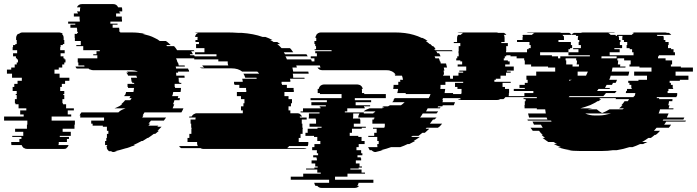

<svg xmlns="http://www.w3.org/2000/svg" viewBox="-35 -730 3416 941"><path d="M218 -139H332V-119H330V-99H272V-84H312V-64H258V-59H303V-49H293V-34H253V-27Q253 -25 252.5 -23Q252 -21 251 -19H301Q298 -9 290 -4H292Q287 0 278 0H99Q89 0 84 -4H82Q75 -9 71 -19H21Q20 -22 20 -27V-34H60V-49H70V-59H25V-64H79V-84H39V-99H97V-119H99V-139H-15V-159H81V-169H64V-189H94V-199H56V-219H41V-224H38V-244H47V-264H42V-269H47V-284H27V-304H35V-319H51V-334H72V-349H24V-369H-1V-389H20V-399H37V-414H47V-424H53V-439H48V-444H43V-454H29V-469H49V-484H27V-499H29V-509H40V-514H47V-534H44V-544Q44 -555 53 -564H58Q62 -568 66 -569H65Q71 -571 75 -571H254Q258 -571 264 -569H265Q270 -568 273 -564H268Q277 -557 277 -544V-534H280V-514H273V-509H262V-499H260V-484H282V-469H262V-454H276V-444H281V-439H286V-424H280V-414H270V-399H253V-389H232V-369H257V-349H305V-334H284V-319H268V-304H260V-284H280V-269H275V-264H280V-244H271V-224H274V-219H289V-199H327V-189H297V-169H314V-159H218Z M890 -389Q891 -387 891 -384Q891 -381 892 -379H837Q837 -378 837.5 -377Q838 -376 838 -374H828Q828 -370 828.5 -366.5Q829 -363 829 -359H869L870 -349H840Q841 -344 841 -339Q841 -334 841 -329H844V-324H854Q854 -321 853 -319H821V-304H823V-299H852Q852 -294 851.5 -289Q851 -284 850 -279H814L811 -264H810Q809 -262 809 -259H839L836 -249H847Q846 -247 846 -244Q846 -241 845 -239H820Q817 -228 813 -219H819Q817 -214 815 -209Q813 -204 811 -199H864Q860 -189 854 -179H673L664 -164H668L662 -154H779L768 -139H705L693 -124H701L692 -114H741Q740 -113 739 -112Q738 -111 736 -109H757Q752 -104 747 -99Q742 -94 737 -89H744L726 -74H719Q712 -69 705.5 -64Q699 -59 691 -54H688L664 -39H659Q639 -28 619 -19H628Q625 -18 622 -17Q619 -16 616 -14H613Q606 -11 599.5 -8.5Q593 -6 586 -4H584L553 5L529 11H539L523 15Q516 16 509 11H499Q491 4 488 -4H490Q487 -9 487 -14H490V-19H480V-39H486V-54H489V-74H496V-89H489V-109H469V-114H419V-124H412V-139H475V-154H358V-156Q358 -161 359 -164H355Q357 -168 359 -172Q361 -176 364 -179H545Q552 -187 563 -192L580 -199H526L536 -203Q551 -209 564 -219H559Q564 -224 569 -228.5Q574 -233 578 -239H603Q607 -243 610 -249H599Q603 -255 604 -259H574Q576 -263 576 -264H578Q580 -268 581 -271.5Q582 -275 583 -279H619L622 -299H592Q592 -302 593 -304H590V-319H623Q622 -321 622 -324H613V-329H610L607 -349H637Q635 -355 633 -359H593Q590 -369 583 -374H593Q589 -378 586 -379H641Q628 -386 603 -386H421Q414 -386 409 -389H406Q403 -390 399 -394H341Q336 -399 335 -404H379Q379 -406 378.5 -407Q378 -408 378 -409H349V-424H346V-444H442V-459H422V-464H438V-479H454V-484H373V-504H339V-509H361V-529H332V-544H331V-564H343V-569H347V-574H343V-589H342V-594H310V-609H334V-614H299V-624H356V-634H355V-649H327V-664H347V-669H343V-674H357V-683Q357 -688 359 -694H342Q349 -710 367 -710H520Q537 -710 544 -694H562Q564 -688 564 -683V-674H550V-669H554V-664H534V-649H562V-634H563V-624H506V-614H541V-609H517V-594H549V-589H550V-574H554V-571H606Q617 -571 627 -570.5Q637 -570 647 -569H643Q652 -568 660.5 -567Q669 -566 676 -564H664Q681 -560 695.5 -555.5Q710 -551 723 -544Q739 -537 748 -529H778Q785 -525 790.5 -519.5Q796 -514 802 -509H779Q781 -508 782 -507Q783 -506 784 -504H818Q822 -500 826 -494.5Q830 -489 833 -484H914Q915 -483 916 -482Q917 -481 918 -479H902Q904 -475 906.5 -471.5Q909 -468 910 -464H895L898 -459H917L923 -444H828Q830 -440 832 -434.5Q834 -429 835 -424H837Q839 -420 839.5 -416.5Q840 -413 841 -409H870Q870 -408 870.5 -407Q871 -406 871 -404H826Q828 -398 828 -394H887V-389Z M1476 -379Q1477 -377 1477 -374Q1477 -371 1478 -369H1400Q1401 -365 1401.5 -359.5Q1402 -354 1402 -349H1457Q1457 -346 1458 -344H1386Q1386 -341 1387 -339H1388V-329H1345V-319H1347V-314H1371V-299H1404V-289H1405V-279H1359V-259H1379V-244H1396V-224H1391V-209H1379V-189H1388V-175H1421Q1432 -175 1438 -169H1437Q1439 -167 1441.5 -164.5Q1444 -162 1445 -159H1434Q1434 -158 1434.5 -157Q1435 -156 1435 -154H1468V-144H1444V-124H1447V-104H1449V-99H1448V-74H1438V-54H1429V-34H1476V-27Q1476 -20 1473 -14H1382Q1380 -11 1377.5 -8.5Q1375 -6 1372 -4H1468Q1463 0 1453 0H962Q953 0 948 -4H853Q846 -7 843 -14H935Q931 -19 931 -27V-34H884V-54H893V-74H903V-99H904V-104H902V-124H899V-144H923V-148Q923 -150 923.5 -151.5Q924 -153 924 -154H892Q892 -156 892.5 -157Q893 -158 893 -159H904Q906 -162 908 -164.5Q910 -167 912 -169H913Q921 -175 930 -175H1155V-189H1146V-209H1158V-224H1163V-244H1146V-259H1126V-279H1172V-289H1171V-299H1138V-314H1114V-319H1112V-329H1155Q1154 -331 1154 -334Q1154 -337 1154 -339H1153Q1152 -341 1152 -344H1223Q1223 -346 1222.5 -347Q1222 -348 1222 -349H1167Q1164 -359 1158 -369H1235Q1232 -374 1226 -379H1152Q1133 -395 1099 -395H958Q949 -395 944 -399H966Q963 -401 960.5 -403.5Q958 -406 956 -409H1084Q1081 -415 1081 -422V-429H1035V-439H917V-454H1026V-464H921V-474H967V-494H926V-514H940V-524H923V-534H933V-544Q933 -546 933.5 -547Q934 -548 934 -549H921Q923 -564 937 -569H920Q926 -571 930 -571H1076Q1091 -571 1105 -570.5Q1119 -570 1132 -569H1149Q1178 -567 1204 -562Q1230 -557 1252 -549H1266Q1283 -543 1300 -534H1289Q1294 -532 1298 -529.5Q1302 -527 1306 -524H1324Q1330 -520 1338 -514H1324Q1329 -510 1335 -504.5Q1341 -499 1345 -494H1386Q1391 -490 1394.5 -484.5Q1398 -479 1402 -474H1356L1362 -464H1467L1473 -454H1364Q1366 -450 1368 -446.5Q1370 -443 1371 -439H1489Q1491 -437 1491.5 -434Q1492 -431 1493 -429H1539L1545 -409H1417L1420 -399H1398Q1399 -395 1400 -389.5Q1401 -384 1402 -379Z M2304 -249H2136L2133 -239H2136Q2136 -234 2133 -229H2195L2189 -214H2135Q2135 -213 2133 -209H2112L2110 -204H2124L2121 -199H2061L2053 -184H2112Q2110 -180 2110 -179H2107Q2105 -175 2105 -174H2037Q2034 -169 2031 -164Q2028 -159 2024 -154H2104L2101 -149H2098Q2095 -146 2094 -144H2087Q2083 -139 2079.5 -134Q2076 -129 2072 -124H2132L2119 -109H2117Q2116 -108 2115 -107Q2114 -106 2112 -104H2056L2051 -99H2069Q2064 -94 2058 -89Q2052 -84 2047 -79H2035L2016 -64H1987Q1986 -63 1984 -62Q1982 -61 1980 -59H2023Q2009 -49 1992 -39H1999L1971 -24H1963Q1945 -15 1927 -9H1882Q1871 -5 1859.5 -1.5Q1848 2 1836 5L1832 6H1842L1806 15Q1796 16 1786 6H1777Q1773 0 1769 -9H1815Q1814 -12 1814 -17V-24H1821V-39H1814V-59H1770V-64H1799V-79H1811V-99H1793V-104H1849V-109H1851V-124H1790V-144H1797V-149H1800V-154H1721V-156Q1721 -165 1727 -174H1696V-154H1695V-149H1729V-144H1731V-124H1699V-109H1758V-104H1738V-99H1690V-79H1679V-64H1721V-59H1737V-39H1752V-24H1723V-9H1712V6H1735V21H1741V31H1717V41H1733V46H1735V56H1709V71H1727V86H1739V91H1723V96H1682V101H1737V116H1754V121H1668V136H1607V151H1795V166H1722Q1722 170 1720 174Q1718 178 1716 181H1725Q1717 191 1704 191H1541Q1528 191 1520 181H1511Q1507 175 1505 166H1578V151H1390V136H1451V121H1537V116H1520V101H1465V96H1506V91H1522V86H1510V71H1492V56H1518V46H1516V41H1500V31H1524V21H1518V6H1495V-9H1506V-24H1535V-39H1520V-59H1504V-64H1462V-79H1473V-99H1521V-104H1541V-109H1482V-124H1514V-144H1512V-149H1478V-154H1479V-174H1531V-179H1438V-184H1450V-199H1536V-204H1532V-209H1562V-214H1491V-229H1567V-239H1487V-249H1639V-269H1533V-274H1522V-294H1527Q1530 -309 1543 -314Q1549 -316 1553 -316H1716Q1720 -316 1726 -314H1727Q1740 -309 1743 -294H1738Q1739 -292 1739 -289V-274H1750V-269H1856V-249H1704V-239H1784V-229H1708V-214H1779V-209H1749V-204H1753V-199H1667V-184H1655V-179H1748V-174H1794Q1797 -177 1798 -179H1801Q1802 -181 1803 -182Q1804 -183 1805 -184H1747Q1751 -188 1759 -192L1776 -199H1837L1847 -203Q1848 -203 1848.5 -203.5Q1849 -204 1849 -204H1836Q1838 -206 1841 -207Q1844 -208 1846 -209H1867L1876 -214H1930Q1939 -220 1948 -229H1887Q1889 -231 1891.5 -233.5Q1894 -236 1895 -239H1892Q1894 -241 1896 -243.5Q1898 -246 1899 -249H2066Q2072 -258 2075 -269H1953Q1953 -271 1953.5 -272Q1954 -273 1954 -274H1912Q1914 -279 1914.5 -284Q1915 -289 1916 -294H1892Q1893 -299 1893.5 -304Q1894 -309 1894 -314H1917V-329H1927Q1927 -336 1926 -339H1940Q1939 -345 1938 -350Q1937 -355 1935 -359H1902L1899 -364H1904Q1894 -380 1874 -384H1878Q1873 -385 1867.5 -385.5Q1862 -386 1855 -386H1544Q1529 -386 1521 -399H1536Q1532 -407 1532 -413V-419H1507V-429H1506V-444H1488V-454H1518V-469H1510V-479H1590V-484H1507V-489H1514V-504H1510V-514H1506V-529H1515V-544H1511V-546Q1511 -552 1516 -559H1515Q1524 -571 1538 -571H1899Q1953 -571 1993 -559Q2014 -553 2032 -544H2036Q2048 -539 2061 -529H2052Q2057 -525 2062 -521.5Q2067 -518 2071 -514H2074L2084 -504H2088Q2096 -497 2100 -489H2093Q2096 -486 2097 -484H2180L2183 -479H2103L2109 -469H2117Q2119 -465 2121 -461.5Q2123 -458 2124 -454H2095L2099 -444H2116Q2118 -440 2119 -436.5Q2120 -433 2121 -429H2123Q2125 -423 2125 -419H2151L2156 -399H2140L2143 -384H2139Q2140 -379 2140.5 -374Q2141 -369 2141 -364H2137V-359H2170L2172 -339H2158V-329H2148V-314H2124Q2124 -309 2124 -304Q2124 -299 2123 -294H2147L2144 -274H2186Q2186 -271 2185 -269H2308Q2307 -264 2306 -259Q2305 -254 2304 -249Z M2483 -384H2449V-379H2468V-374H2445V-359H2418V-344H2395V-339H2388V-329H2468V-324H2428V-304H2440V-294H2460V-274H2459V-267Q2459 -265 2458.5 -263Q2458 -261 2458 -259H2429L2427 -254H2442Q2440 -251 2437.5 -248.5Q2435 -246 2432 -244H2416Q2411 -240 2402 -240H2223Q2214 -240 2209 -244H2225Q2222 -246 2219.5 -248.5Q2217 -251 2215 -254H2200L2198 -259H2227Q2226 -262 2226 -267V-274H2227V-294H2207V-304H2195V-324H2235V-329H2155V-339H2162V-344H2185V-359H2212V-374H2235V-379H2216V-384H2250V-404H2208V-414H2230V-429H2221V-434H2201V-444H2206V-454H2213V-469H2212V-479H2213V-504H2221V-519H2189V-524H2205V-544Q2205 -552 2210 -559H2223Q2229 -566 2235 -569H2207Q2210 -570 2212.5 -570.5Q2215 -571 2218 -571H2397Q2401 -571 2407 -569H2435Q2441 -566 2447 -559H2434Q2438 -554 2438 -544V-524H2422V-519H2454V-504H2446V-479H2445V-469H2446V-454H2439V-444H2434V-434H2454V-429H2463V-414H2441V-404H2483Z M3361 -379H3276V-359H3339V-339H3297V-334H3247V-324H3253V-314H3262V-299H3264V-294H3241V-284H3237V-274H3284Q3284 -270 3284 -266.5Q3284 -263 3283 -259H3281Q3280 -257 3280 -254H3184V-249H3196Q3196 -248 3195.5 -247Q3195 -246 3195 -244H3261L3260 -234H3244Q3243 -229 3242.5 -224Q3242 -219 3240 -214H3246Q3245 -210 3244 -206.5Q3243 -203 3242 -199H3266Q3266 -198 3265.5 -197Q3265 -196 3265 -194H3200Q3197 -183 3193 -174H3242L3233 -154H3319Q3316 -149 3314 -144H3216L3213 -139H3327L3324 -134H3230Q3228 -130 3225.5 -126.5Q3223 -123 3220 -119H3254Q3252 -115 3249 -111.5Q3246 -108 3243 -104H3183L3170 -89H3200Q3190 -77 3179 -69H3174Q3170 -65 3165 -61.5Q3160 -58 3155 -54H3143Q3136 -49 3128 -44Q3120 -39 3112 -34H3138Q3136 -33 3133.5 -32Q3131 -31 3128 -29H3127Q3125 -28 3122.5 -27Q3120 -26 3117 -24H3102Q3083 -15 3065 -9H3050Q3020 1 2988 6H2970Q2957 8 2943.5 9Q2930 10 2916 10H2806Q2790 10 2775 9Q2760 8 2746 6H2763Q2729 2 2699 -9H2715Q2696 -15 2679 -24H2695Q2692 -26 2689.5 -27Q2687 -28 2685 -29H2686Q2684 -31 2682 -32Q2680 -33 2678 -34H2652Q2645 -39 2638 -44Q2631 -49 2624 -54H2636Q2632 -58 2627.5 -61.5Q2623 -65 2619 -69H2625Q2615 -77 2607 -89H2576L2565 -104H2625L2616 -119H2582Q2580 -123 2578.5 -126.5Q2577 -130 2575 -134H2668Q2668 -135 2666 -139H2552L2550 -144H2648L2644 -154H2558Q2557 -159 2555.5 -164Q2554 -169 2553 -174H2640L2637 -194H2596V-199H2536Q2536 -203 2536 -206.5Q2536 -210 2535 -214H2537V-234H2541V-244H2531V-249H2596V-254H2371V-259H2535V-274H2579V-284H2483V-294H2537V-299H2511V-314H2537V-324H2551V-339H2545V-359H2593V-379H2686V-399H2651V-404H2568V-414H2537V-434H2534V-444H2497V-454H2467V-459H2409V-474H2548V-489H2556V-494H2566V-509H2560V-524H2499V-534H2526V-544Q2526 -548 2528 -554H2525L2528 -559H2572Q2577 -566 2585 -569H2546Q2552 -571 2556 -571H2705Q2710 -571 2716 -569H2755Q2762 -566 2766 -560Q2771 -566 2778 -569H2812Q2818 -571 2822 -571H2970Q2974 -571 2980 -569H2946Q2952 -566 2958 -559H2981L2984 -554H2987L2990 -559H3061Q3067 -566 3073 -569H3064Q3067 -570 3069.5 -570.5Q3072 -571 3075 -571H3224Q3228 -571 3234 -569H3243Q3249 -566 3255 -559H3184L3187 -554H3216Q3218 -548 3218 -544V-534H3226V-524H3242V-509H3239V-494H3254V-489H3266V-474H3273V-459H3194V-454H3190V-444H3227V-434H3259V-414H3253V-404H3302V-399H3361ZM2670 -454H2700V-444H2711V-454H2856V-459H2751V-474H2800V-489H2774V-494H2812V-509H2801V-524H2804V-534H2797V-542Q2797 -545 2797.5 -548Q2798 -551 2799 -554H2787L2789 -559H2722L2725 -554H2728Q2729 -551 2729 -545V-534H2702V-524H2763V-509H2769V-494H2759V-489H2751V-474H2612V-459H2670ZM3016 -554H2996Q2999 -548 2999 -542V-534H3006V-524H3003V-509H3014V-494H2976V-489H3002V-474H2953V-459H3070V-474H3063V-489H3051V-494H3036V-509H3039V-524H3023V-534H3015V-545Q3015 -551 3016 -554ZM2987 -444V-454H2913Q2913 -452 2913 -449Q2913 -446 2912 -444ZM2740 -414H2771V-404H2802L2803 -414H2791Q2792 -419 2792.5 -424Q2793 -429 2793 -434H2788Q2789 -436 2789 -439Q2789 -442 2789 -444H2737V-434H2740ZM3136 -359H3073V-379H3158V-399H3099V-404H3050V-414H3056V-434H3024V-444H2991L2990 -434H2995L2993 -414H3005L3004 -404H3031Q3031 -403 3030.5 -402Q3030 -401 3030 -399H2967Q2966 -394 2965 -389Q2964 -384 2963 -379H3049Q3048 -374 3047 -369Q3046 -364 3044 -359H2958Q2957 -354 2955 -349Q2953 -344 2951 -339H2989Q2987 -335 2987 -334Q2986 -332 2985 -329Q2984 -326 2982 -324H2969Q2968 -322 2967 -319Q2966 -316 2964 -314H2938L2930 -299H2955L2952 -294H2898Q2897 -292 2895 -289Q2893 -286 2891 -284H2987Q2985 -282 2983 -279Q2981 -276 2979 -274H2935Q2932 -270 2929 -266.5Q2926 -263 2922 -259H2757Q2756 -258 2755 -257Q2754 -256 2752 -254H3070Q3072 -258 3072 -259H3075Q3077 -263 3077.5 -266.5Q3078 -270 3079 -274H3032Q3033 -276 3033 -279Q3033 -282 3034 -284H3037Q3038 -286 3038 -289Q3038 -292 3038 -294H3061V-299H3059V-314H3050V-324H3044V-334H3094V-339H3136ZM2796 -359H2837Q2839 -364 2841.5 -368.5Q2844 -373 2846 -379H2796ZM2754 -334Q2758 -335 2761 -336.5Q2764 -338 2768 -339H2754ZM3048 -244H2982Q2984 -248 2984 -249H2972Q2972 -250 2972.5 -250Q2973 -250 2973 -251L2971 -249H2907L2901 -244H2911Q2908 -241 2904.5 -238.5Q2901 -236 2897 -234H2893Q2885 -228 2875.5 -223.5Q2866 -219 2856 -214H2855Q2832 -205 2809 -199H2868Q2863 -198 2858 -197Q2853 -196 2848 -195L2849 -194H2890Q2901 -184 2916 -176Q2936 -184 2952 -194H3016Q3018 -196 3020 -197Q3022 -198 3023 -199H2999Q3004 -203 3008 -206.5Q3012 -210 3016 -214H3010Q3021 -225 3026 -234H3042ZM2899 -164Q2915 -164 2930.5 -167Q2946 -170 2960 -174H2833Q2854 -164 2881 -164Z"/></svg>

Font: Rubik Glitch
Style: Regular
Weight: 400
Designer: Hubert and Fischer, NaN
Foundry: Hubert and Fischer, NaN
Version: Version 2.200